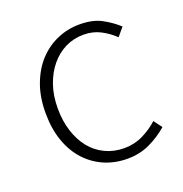

<svg xmlns="http://www.w3.org/2000/svg" viewBox="-98 -579 646 678"><g transform="rotate(-20 224.5 -240.0)"><path d="M270 12Q223 12 183.5 -5Q144 -22 114.5 -54Q85 -86 68.5 -132.5Q52 -179 52 -239Q52 -299 70 -346.5Q88 -394 118 -426Q148 -458 187.5 -475Q227 -492 271 -492Q321 -492 354 -474Q387 -456 412 -433L386 -402Q363 -424 335 -438.5Q307 -453 272 -453Q235 -453 203.5 -437.5Q172 -422 148.5 -393.5Q125 -365 111.5 -326Q98 -287 98 -239Q98 -192 110.5 -153Q123 -114 145.5 -86Q168 -58 200.5 -42.5Q233 -27 272 -27Q310 -27 342.5 -43Q375 -59 400 -82L423 -51Q392 -24 354 -6Q316 12 270 12Z"/></g></svg>

Font: Giro Light
Style: Regular
Weight: 300
Designer: Paul D. Hunt
Foundry: Adobe Systems Incorporated
Version: Version 1.000;PS 1.0;hotconv 1.0.88;makeotf.lib2.5.647800